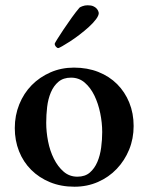

<svg xmlns="http://www.w3.org/2000/svg" viewBox="-20 -700 560 727"><path d="M249 -406Q220 -406 201.5 -390.5Q183 -375 172.5 -350Q162 -325 158.5 -295Q155 -265 155 -235Q155 -201 162 -165Q169 -129 184 -99Q199 -69 221 -50Q243 -31 273 -31Q302 -31 320 -46.5Q338 -62 348.5 -86.5Q359 -111 363 -141Q367 -171 367 -200Q367 -235 359.5 -271.5Q352 -308 337.5 -338Q323 -368 301 -387Q279 -406 249 -406ZM260 -444Q311 -444 352.5 -427.5Q394 -411 423.5 -381.5Q453 -352 469.5 -311.5Q486 -271 486 -223Q486 -175 469 -133.5Q452 -92 422 -60.5Q392 -29 351 -11Q310 7 262 7Q211 7 169.5 -10Q128 -27 98 -57Q68 -87 52 -127.5Q36 -168 36 -215Q36 -263 53 -305Q70 -347 100 -377.5Q130 -408 171 -426Q212 -444 260 -444ZM312 -680Q325 -680 333 -676.5Q341 -673 345.5 -668Q350 -663 352 -658Q354 -653 354 -651Q354 -641 343.5 -627Q333 -613 316.5 -598Q300 -583 281 -568.5Q262 -554 245 -543Q228 -532 215.5 -525Q203 -518 201 -518Q196 -518 191.5 -523.5Q187 -529 187 -534Q187 -536 197 -552Q207 -568 221 -589Q235 -610 251.5 -633Q268 -656 281 -671Q283 -673 292 -676.5Q301 -680 312 -680Z"/></svg>

Font: Vermiglione SemiBold
Style: Regular
Weight: 600
Version: Version 1.000